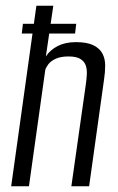

<svg xmlns="http://www.w3.org/2000/svg" viewBox="-20 -650 411 670"><path d="M19 0 107 -630H166L140 -453Q155 -476 181.5 -489.5Q208 -503 245 -503Q284 -503 306 -492Q328 -481 337.5 -463Q347 -445 347 -421.5Q347 -398 343 -372L291 0H229L280 -359Q282 -374 283 -390.5Q284 -407 279.5 -421Q275 -435 261 -444Q247 -453 219 -453Q192 -453 174.5 -445Q157 -437 148.5 -425.5Q140 -414 138 -406L81 0ZM56 -533 60 -567H246L242 -533Z"/></svg>

Font: Alumni Sans
Style: Italic
Weight: 400
Italic angle: -8°
Version: Version 1.016